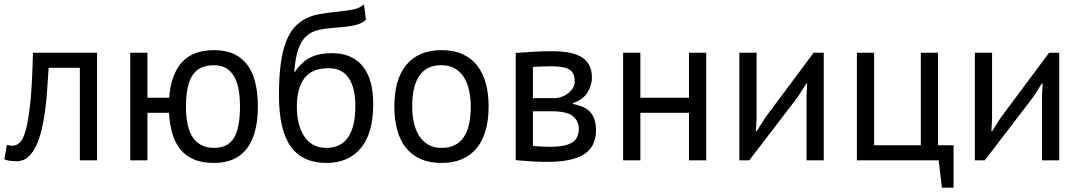

<svg xmlns="http://www.w3.org/2000/svg" viewBox="-25 -745 5018 892"><path d="M346 -430H201Q198 -388 195 -339.5Q192 -291 186 -242.5Q180 -194 170 -149.5Q160 -105 144.5 -71Q129 -37 106.5 -16.5Q84 4 53 4Q34 4 20 2Q6 0 -5 -5L7 -72Q19 -68 33 -68Q53 -68 69 -85Q85 -102 97 -149.5Q109 -197 117 -281Q125 -365 128 -500H426V0H346Z M968 12Q914 12 875.5 -4.5Q837 -21 812.5 -51.5Q788 -82 775.5 -125.5Q763 -169 760 -221H660V0H580V-500H660V-291H761Q769 -398 819.5 -455Q870 -512 970 -512Q1025 -512 1063.5 -493.5Q1102 -475 1126.5 -440.5Q1151 -406 1162 -357.5Q1173 -309 1173 -250Q1173 -123 1122.5 -55.5Q1072 12 968 12ZM839 -250Q839 -211 845 -176Q851 -141 866 -114.5Q881 -88 906.5 -73Q932 -58 970 -58Q1034 -58 1062 -104.5Q1090 -151 1090 -250Q1090 -289 1084.5 -324Q1079 -359 1065 -385.5Q1051 -412 1028 -427Q1005 -442 969 -442Q900 -442 869.5 -395.5Q839 -349 839 -250Z M1345 -411Q1378 -459 1418 -478.5Q1458 -498 1518 -498Q1610 -498 1659.5 -438Q1709 -378 1709 -261Q1709 -126 1651.5 -57Q1594 12 1491 12Q1381 12 1326 -64Q1271 -140 1271 -303Q1271 -389 1279.5 -450Q1288 -511 1304.5 -553Q1321 -595 1344.5 -620Q1368 -645 1397.5 -659.5Q1427 -674 1462 -680Q1497 -686 1537 -690Q1589 -695 1618.5 -701.5Q1648 -708 1666 -725L1675 -653Q1665 -644 1653 -638Q1641 -632 1624 -628Q1607 -624 1583.5 -621Q1560 -618 1529 -616Q1486 -613 1453.5 -605.5Q1421 -598 1397.5 -576.5Q1374 -555 1360.5 -515.5Q1347 -476 1342 -411ZM1354 -249Q1354 -211 1362 -176Q1370 -141 1386.5 -114.5Q1403 -88 1429 -73Q1455 -58 1490 -58Q1559 -58 1592.5 -107.5Q1626 -157 1626 -254Q1626 -292 1619 -324Q1612 -356 1597 -379.5Q1582 -403 1559 -415.5Q1536 -428 1504 -428Q1426 -429 1390 -382.5Q1354 -336 1354 -249Z M1807 0ZM1807 -250Q1807 -377 1863.5 -444.5Q1920 -512 2026 -512Q2082 -512 2123.5 -493.5Q2165 -475 2192 -440.5Q2219 -406 2232 -357.5Q2245 -309 2245 -250Q2245 -123 2188.5 -55.5Q2132 12 2026 12Q1970 12 1928.5 -6.5Q1887 -25 1860 -59.5Q1833 -94 1820 -142.5Q1807 -191 1807 -250ZM1890 -250Q1890 -212 1897.5 -177Q1905 -142 1921 -116Q1937 -90 1963 -74Q1989 -58 2026 -58Q2162 -57 2162 -250Q2162 -289 2154.5 -324Q2147 -359 2131 -385Q2115 -411 2089 -426.5Q2063 -442 2026 -442Q1890 -443 1890 -250Z M2371 -499Q2406 -501 2444.5 -504Q2483 -507 2540 -507Q2639 -507 2682 -476.5Q2725 -446 2725 -384Q2725 -349 2704.5 -315.5Q2684 -282 2637 -266V-262Q2696 -251 2720 -221Q2744 -191 2744 -141Q2744 -63 2688 -28Q2632 7 2520 7Q2478 7 2442 4.5Q2406 2 2371 -1ZM2451 -67Q2470 -65 2488.5 -64Q2507 -63 2532 -63Q2599 -63 2631.5 -82Q2664 -101 2664 -147Q2664 -183 2636.5 -205.5Q2609 -228 2539 -228H2451ZM2549 -289Q2567 -289 2584 -295Q2601 -301 2614.5 -311.5Q2628 -322 2636.5 -336Q2645 -350 2645 -366Q2645 -406 2621 -421.5Q2597 -437 2537 -437Q2505 -437 2486.5 -436Q2468 -435 2451 -434V-289Z M3176 -221H2950V0H2870V-500H2950V-291H3176V-500H3256V0H3176Z M3722 -296 3725 -358H3722L3681 -294L3456 0H3410V-500H3490V-195L3487 -136H3491L3530 -198L3755 -500H3802V0H3722Z M4405 127H4351L4336 0H3956V-500H4036V-70H4253V-500H4333V-70H4405Z M4816 -296 4819 -358H4816L4775 -294L4550 0H4504V-500H4584V-195L4581 -136H4585L4624 -198L4849 -500H4896V0H4816Z"/></svg>

Font: PT Sans
Style: Regular
Weight: 400
Version: Version 2.003W OFL; ttfautohint (v1.6)